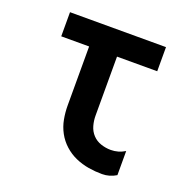

<svg xmlns="http://www.w3.org/2000/svg" viewBox="-101 -615 702 718"><g transform="rotate(20 250.0 -256.0)"><path d="M378 8Q351 8 324 3.5Q297 -1 272 -12Q247 -23 226.5 -41.5Q206 -60 193 -84Q180 -108 175 -135Q170 -162 170 -189V-424H59V-520H441V-424H281V-189Q281 -169 286.5 -149.5Q292 -130 305.5 -115.5Q319 -101 338.5 -94.5Q358 -88 378 -88Q393 -88 407 -92Q421 -96 434 -104V-8Q421 0 407 4Q393 8 378 8Z"/></g></svg>

Font: Iosevka Fixed
Style: Bold
Weight: 700
Monospace: yes
Designer: Belleve Invis
Foundry: Belleve Invis
Version: Version 32.3.0